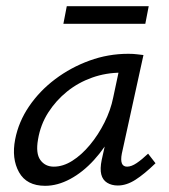

<svg xmlns="http://www.w3.org/2000/svg" viewBox="-20 -594 547 621"><path d="M126 7Q66 7 41.5 -37Q17 -81 29 -143Q40 -200 74 -250Q108 -300 158.5 -338Q209 -376 269.5 -398Q330 -420 395 -420Q411 -420 422.5 -418.5Q434 -417 444 -416L374 -97Q366 -55 391 -55Q405 -55 422 -66.5Q439 -78 459 -97L483 -66Q447 -31 418 -12.5Q389 6 361 6Q341 6 326.5 -3Q312 -12 307.5 -30Q303 -48 309 -77L346 -243L387 -277Q374 -218 347 -167Q320 -116 284 -76.5Q248 -37 207 -15Q166 7 126 7ZM154 -55Q184 -55 214 -74Q244 -93 271 -125.5Q298 -158 318 -198Q338 -238 346 -278L369 -386L407 -356Q399 -358 390 -358.5Q381 -359 373 -359Q323 -359 278 -343Q233 -327 197 -298Q161 -269 136 -230Q111 -191 103 -143Q95 -98 110.5 -76.5Q126 -55 154 -55ZM185 -517 196 -574H461L450 -517Z"/></svg>

Font: Ysabeau Infant Medium
Style: Italic
Weight: 500
Italic angle: -12°
Designer: Christian Thalmann (Catharsis Fonts)
Version: Version 2.001;gftools[0.9.30]; featfreeze: ss01,ss02,lnum